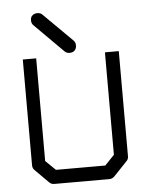

<svg xmlns="http://www.w3.org/2000/svg" viewBox="-53 -835 646 829"><g transform="rotate(-5 270.0 -420.5)"><path d="M118 -783Q126 -791 140 -791Q153 -791 161 -783L286 -659Q294 -651 294 -638Q294 -624 286 -616Q278 -608 264 -608Q251 -608 243 -616L118 -741Q110 -749 110 -762Q110 -776.5 118 -783ZM60 -597H118V-152L161 -110H375L416 -153V-597H476V-141Q476 -129 468 -121L410 -60Q400 -50 388 -50H148Q136 -50 127 -59L68 -118Q60 -126 60 -139Z"/></g></svg>

Font: ibm3270
Style: Regular
Weight: 400
Monospace: yes
Version: Version 2.0.3